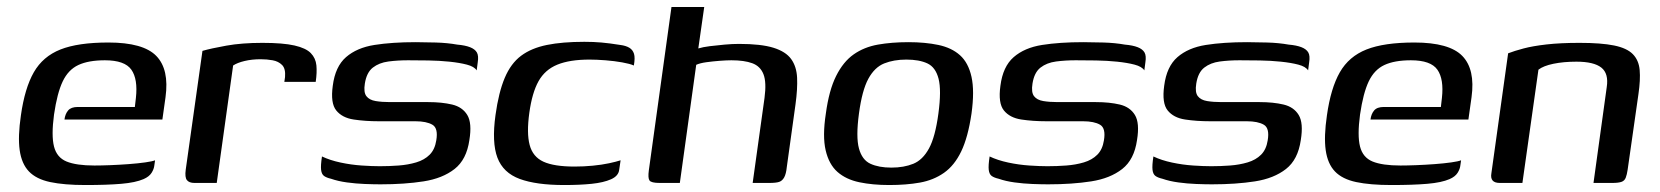

<svg xmlns="http://www.w3.org/2000/svg" viewBox="-20 -525 4763 551"><path d="M225 6Q164 6 124 -2.5Q84 -11 63 -33Q42 -55 36.5 -94Q31 -133 40 -194Q51 -272 77 -317.5Q103 -363 153.5 -383Q204 -403 291 -403Q391 -403 428.5 -364.5Q466 -326 455 -246L446 -182H165Q167 -198 175.5 -208Q184 -218 203 -218H367L370 -244Q376 -298 357 -325Q338 -352 281 -352Q234 -352 205 -338.5Q176 -325 160 -291.5Q144 -258 135 -196Q127 -136 135 -104.5Q143 -73 171 -61.5Q199 -50 251 -50Q270 -50 296 -51Q322 -52 349 -54Q376 -56 397 -59Q418 -62 425 -65L423 -51Q422 -40 415 -29Q408 -18 392 -11Q369 -1 328 2.5Q287 6 225 6Z M602 0H538Q523 0 516.5 -8Q510 -16 513 -38L561 -379Q585 -386 629.5 -394Q674 -402 733 -402Q792 -402 825 -394.5Q858 -387 872 -372.5Q886 -358 888 -337.5Q890 -317 886 -290H796L798 -304Q800 -328 789.5 -338.5Q779 -349 762.5 -352Q746 -355 728 -355Q703 -355 682 -350Q661 -345 649 -337Z M1072 4Q1053 4 1027 3Q1001 2 975.5 -1.5Q950 -5 930 -12Q917 -15 910 -20Q903 -25 901.5 -37.5Q900 -50 904 -76Q927 -65 957.5 -58.5Q988 -52 1018 -50Q1048 -48 1070 -48Q1097 -48 1124 -50Q1151 -52 1174.5 -59Q1198 -66 1213 -81Q1228 -96 1232 -122Q1238 -157 1221 -167Q1204 -177 1172 -177H1067Q1028 -177 995 -182Q962 -187 945 -208Q928 -229 935 -279Q942 -334 973 -361Q1004 -388 1054.5 -396Q1105 -404 1173 -404Q1197 -404 1230.5 -403Q1264 -402 1292 -397Q1315 -395 1329 -389.5Q1343 -384 1348.5 -374.5Q1354 -365 1351 -346L1348 -323Q1341 -334 1320 -339.5Q1299 -345 1270 -348Q1241 -351 1209.5 -351.5Q1178 -352 1151 -352Q1121 -352 1094.5 -348.5Q1068 -345 1050 -331Q1032 -317 1027 -285Q1023 -260 1031.5 -249Q1040 -238 1058 -235Q1076 -232 1099 -232H1209Q1248 -232 1277.5 -225Q1307 -218 1321 -195Q1335 -172 1327 -123Q1319 -67 1284.5 -40Q1250 -13 1195.5 -4.5Q1141 4 1072 4Z M1599 6Q1519 6 1471.5 -11.5Q1424 -29 1407.5 -72.5Q1391 -116 1402 -195Q1411 -260 1428.5 -301.5Q1446 -343 1475.5 -365Q1505 -387 1549.5 -396Q1594 -405 1657 -405Q1683 -405 1706 -403Q1729 -401 1760 -396Q1776 -394 1786 -388Q1796 -382 1799.5 -370.5Q1803 -359 1799 -337Q1788 -342 1765.5 -346Q1743 -350 1717.5 -352Q1692 -354 1672 -354Q1615 -354 1579.5 -339.5Q1544 -325 1525.5 -292Q1507 -259 1499 -201Q1491 -143 1500 -109Q1509 -75 1539.5 -61Q1570 -47 1629 -47Q1655 -47 1681 -49.5Q1707 -52 1728 -56.5Q1749 -61 1761 -65L1757 -38Q1755 -20 1733.5 -10.5Q1712 -1 1678 2.5Q1644 6 1599 6Z M1873 0Q1849 0 1844 -7Q1839 -14 1842 -36L1907 -505H2001L1984 -386Q1997 -390 2017 -392.5Q2037 -395 2059.5 -397Q2082 -399 2101 -399Q2164 -399 2199.5 -388Q2235 -377 2250.5 -355.5Q2266 -334 2267.5 -302Q2269 -270 2263 -226L2238 -46Q2236 -26 2230.5 -16Q2225 -6 2216 -3Q2207 0 2188 0H2140L2174 -244Q2180 -289 2171 -312Q2162 -335 2139 -343.5Q2116 -352 2079 -352Q2065 -352 2045.5 -350.5Q2026 -349 2007.5 -346.5Q1989 -344 1978 -339L1931 0Z M2532 6Q2484 6 2446 -2Q2408 -10 2383.5 -31.5Q2359 -53 2349.5 -93.5Q2340 -134 2350 -199Q2359 -266 2379.5 -307Q2400 -348 2430 -369Q2460 -390 2499.5 -397Q2539 -404 2587 -404Q2635 -404 2673 -396Q2711 -388 2735 -366.5Q2759 -345 2768 -304.5Q2777 -264 2768 -199Q2758 -131 2738.5 -90.5Q2719 -50 2689 -29Q2659 -8 2620 -1Q2581 6 2532 6ZM2538 -44Q2574 -44 2601 -55Q2628 -66 2646 -99Q2664 -132 2673 -199Q2682 -266 2673.5 -299Q2665 -332 2641.5 -343Q2618 -354 2581 -354Q2545 -354 2517.5 -343Q2490 -332 2472 -299Q2454 -266 2445 -199Q2436 -132 2445 -99Q2454 -66 2478 -55Q2502 -44 2538 -44Z M2988 4Q2969 4 2943 3Q2917 2 2891.5 -1.5Q2866 -5 2846 -12Q2833 -15 2826 -20Q2819 -25 2817.5 -37.5Q2816 -50 2820 -76Q2843 -65 2873.5 -58.5Q2904 -52 2934 -50Q2964 -48 2986 -48Q3013 -48 3040 -50Q3067 -52 3090.5 -59Q3114 -66 3129 -81Q3144 -96 3148 -122Q3154 -157 3137 -167Q3120 -177 3088 -177H2983Q2944 -177 2911 -182Q2878 -187 2861 -208Q2844 -229 2851 -279Q2858 -334 2889 -361Q2920 -388 2970.5 -396Q3021 -404 3089 -404Q3113 -404 3146.5 -403Q3180 -402 3208 -397Q3231 -395 3245 -389.5Q3259 -384 3264.5 -374.5Q3270 -365 3267 -346L3264 -323Q3257 -334 3236 -339.5Q3215 -345 3186 -348Q3157 -351 3125.5 -351.5Q3094 -352 3067 -352Q3037 -352 3010.5 -348.5Q2984 -345 2966 -331Q2948 -317 2943 -285Q2939 -260 2947.5 -249Q2956 -238 2974 -235Q2992 -232 3015 -232H3125Q3164 -232 3193.5 -225Q3223 -218 3237 -195Q3251 -172 3243 -123Q3235 -67 3200.5 -40Q3166 -13 3111.5 -4.5Q3057 4 2988 4Z M3458 4Q3439 4 3413 3Q3387 2 3361.5 -1.5Q3336 -5 3316 -12Q3303 -15 3296 -20Q3289 -25 3287.5 -37.5Q3286 -50 3290 -76Q3313 -65 3343.5 -58.5Q3374 -52 3404 -50Q3434 -48 3456 -48Q3483 -48 3510 -50Q3537 -52 3560.5 -59Q3584 -66 3599 -81Q3614 -96 3618 -122Q3624 -157 3607 -167Q3590 -177 3558 -177H3453Q3414 -177 3381 -182Q3348 -187 3331 -208Q3314 -229 3321 -279Q3328 -334 3359 -361Q3390 -388 3440.5 -396Q3491 -404 3559 -404Q3583 -404 3616.5 -403Q3650 -402 3678 -397Q3701 -395 3715 -389.5Q3729 -384 3734.5 -374.5Q3740 -365 3737 -346L3734 -323Q3727 -334 3706 -339.5Q3685 -345 3656 -348Q3627 -351 3595.5 -351.5Q3564 -352 3537 -352Q3507 -352 3480.5 -348.5Q3454 -345 3436 -331Q3418 -317 3413 -285Q3409 -260 3417.5 -249Q3426 -238 3444 -235Q3462 -232 3485 -232H3595Q3634 -232 3663.5 -225Q3693 -218 3707 -195Q3721 -172 3713 -123Q3705 -67 3670.5 -40Q3636 -13 3581.5 -4.5Q3527 4 3458 4Z M3973 6Q3912 6 3872 -2.5Q3832 -11 3811 -33Q3790 -55 3784.5 -94Q3779 -133 3788 -194Q3799 -272 3825 -317.5Q3851 -363 3901.5 -383Q3952 -403 4039 -403Q4139 -403 4176.5 -364.5Q4214 -326 4203 -246L4194 -182H3913Q3915 -198 3923.5 -208Q3932 -218 3951 -218H4115L4118 -244Q4124 -298 4105 -325Q4086 -352 4029 -352Q3982 -352 3953 -338.5Q3924 -325 3908 -291.5Q3892 -258 3883 -196Q3875 -136 3883 -104.5Q3891 -73 3919 -61.5Q3947 -50 3999 -50Q4018 -50 4044 -51Q4070 -52 4097 -54Q4124 -56 4145 -59Q4166 -62 4173 -65L4171 -51Q4170 -40 4163 -29Q4156 -18 4140 -11Q4117 -1 4076 2.5Q4035 6 3973 6Z M4284 0Q4255 0 4260 -28L4308 -372Q4326 -379 4352.5 -386Q4379 -393 4418.5 -397.5Q4458 -402 4513 -402Q4575 -402 4612 -394.5Q4649 -387 4666 -369.5Q4683 -352 4685.5 -324Q4688 -296 4682 -255L4651 -38Q4649 -24 4645.5 -15Q4642 -6 4633 -3Q4624 0 4607 0H4553L4591 -275Q4597 -314 4575.5 -331Q4554 -348 4504 -348Q4467 -348 4438 -342Q4409 -336 4395 -325L4349 0Z"/></svg>

Font: Genos Thin Medium
Style: Italic
Weight: 500
Italic angle: -8°
Version: Version 1.010